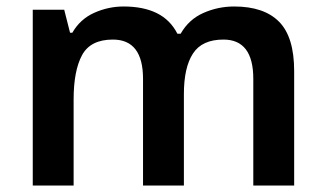

<svg xmlns="http://www.w3.org/2000/svg" viewBox="-20 -665 1004 592"><path d="M702 -645Q794 -645 840.5 -598Q887 -551 887 -446V-93H761V-422Q761 -543 669 -543Q603 -543 575 -500Q547 -457 547 -375V-93H421V-422Q421 -543 328 -543Q259 -543 233 -495Q207 -447 207 -358V-93H81V-635H178L196 -564H203Q227 -606 270.5 -625.5Q314 -645 361 -645Q422 -645 463.5 -624.5Q505 -604 527 -561H537Q562 -605 607 -625Q652 -645 702 -645Z"/></svg>

Font: Noto Sans Telugu UI SemiBold
Style: Regular
Weight: 600
Designer: Jelle Bosma - Monotype Design Team
Foundry: Monotype Imaging Inc.
Version: Version 2.005; ttfautohint (v1.8.4.7-5d5b)